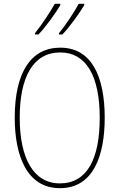

<svg xmlns="http://www.w3.org/2000/svg" viewBox="-20 -973 624 1003"><path d="M420 -946V-953H391C371 -915 323 -841 288 -800V-793H306C345 -833 400 -911 420 -946ZM295 -946V-953H266C245 -915 199 -844 163 -800V-793H181C220 -833 275 -911 295 -946ZM527 -358C527 -576 457 -724 295 -724C141 -724 57 -594 57 -358C57 -164 118 10 293 10C467 10 527 -158 527 -358ZM83 -358C83 -569 152 -699 295 -699C430 -699 501 -576 501 -358C501 -141 434 -15 293 -15C155 -15 83 -146 83 -358Z"/></svg>

Font: Noto Sans Malayalam Condensed Thin
Style: Regular
Weight: 100
Width: 3
Designer: Jelle Bosma - Monotype Design Team
Foundry: Monotype Imaging Inc.
Version: Version 2.104